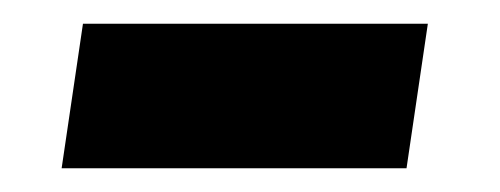

<svg xmlns="http://www.w3.org/2000/svg" viewBox="-20 -338 422 162"><path d="M341 -318 323 -196H32L50 -318Z"/></svg>

Font: Exo 2 Black
Style: Italic
Weight: 900
Italic angle: -8°
Designer: Natanael Gama
Foundry: Natanael Gama
Version: Version 2.010